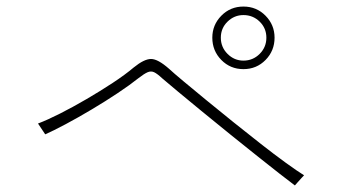

<svg xmlns="http://www.w3.org/2000/svg" viewBox="-20 -711 1040 586"><path d="M880 -145Q864 -157 832.5 -181.5Q801 -206 761 -238Q721 -270 677.5 -305Q634 -340 594 -373Q554 -406 522.5 -432Q491 -458 475 -472Q460 -486 450.5 -490.5Q441 -495 430.5 -490.5Q420 -486 402 -472Q377 -452 339.5 -427Q302 -402 260 -377Q218 -352 180.5 -332Q143 -312 118 -301L96 -334Q125 -345 163.5 -364.5Q202 -384 244 -408.5Q286 -433 324 -458Q362 -483 388 -505Q420 -531 441 -531Q462 -531 496 -501Q510 -488 540 -463Q570 -438 609.5 -405.5Q649 -373 692 -338.5Q735 -304 776.5 -271.5Q818 -239 852.5 -214Q887 -189 908 -176Q908 -176 901 -168.5Q894 -161 887 -153Q880 -145 880 -145ZM723 -500Q683 -500 655.5 -528Q628 -556 628 -596Q628 -635 655.5 -663Q683 -691 723 -691Q763 -691 790.5 -663Q818 -635 818 -596Q818 -556 790.5 -528Q763 -500 723 -500ZM723 -526Q752 -526 772.5 -546.5Q793 -567 793 -596Q793 -625 772.5 -645Q752 -665 723 -665Q695 -665 674.5 -645Q654 -625 654 -596Q654 -567 674.5 -546.5Q695 -526 723 -526Z"/></svg>

Font: Zen Kaku Gothic New Light
Style: Regular
Weight: 300
Designer: Yoshimichi Ohira
Foundry: Positype
Version: Version 1.002